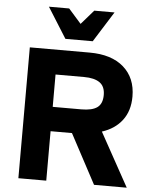

<svg xmlns="http://www.w3.org/2000/svg" viewBox="-61 -980 807 1029"><g transform="rotate(5 342.5 -465.0)"><path d="M513 -930 410 -766H263L160 -930H269L337 -853L404 -930ZM660 0H484L342 -266H227V0H77V-704H399Q517 -704 582.5 -646.5Q648 -589 648 -489Q648 -412 609 -361Q570 -310 501 -288ZM227 -571V-397H381Q439 -397 466.5 -417Q494 -437 494 -484Q494 -530 465 -550.5Q436 -571 381 -571Z"/></g></svg>

Font: CBA Beacon Sans Extra Bold
Style: Regular
Weight: 800
Designer: Wei Huang
Foundry: Wei Huang
Version: Version 1.002